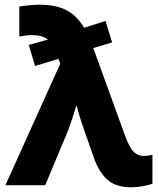

<svg xmlns="http://www.w3.org/2000/svg" viewBox="-20 -786 673 815"><path d="M3 0H172L269 -232Q277 -254 286.5 -282Q296 -310 303 -336H306Q315 -297 339 -229L380 -112Q400 -56 435.5 -23.5Q471 9 538 9Q563 9 588.5 4Q614 -1 627 -6V-129Q607 -124 590 -124Q567 -124 548.5 -140.5Q530 -157 509 -215L376 -582L456 -606L428 -697L337 -668Q308 -718 263.5 -742Q219 -766 147 -766Q129 -766 102.5 -763.5Q76 -761 62 -758V-631Q74 -633 87.5 -635Q101 -637 115 -637Q161 -637 183 -618L102 -595L129 -506L228 -536L236 -516Z"/></svg>

Font: Noto Sans UI Extra
Style: Regular
Weight: 800
Designer: Monotype Design Team
Foundry: Monotype Imaging Inc.
Version: Version 1.901